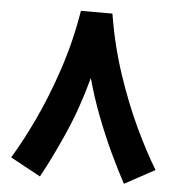

<svg xmlns="http://www.w3.org/2000/svg" viewBox="-50 -693 713 767"><g transform="rotate(5 306.5 -309.5)"><path d="M243.7 -645.5H370.1Q390.1 -521.5 428.2 -407Q466.3 -292.5 511.2 -197.8Q556.2 -103 596.2 -38.1L475.1 27.8Q447.8 -22 416 -89.6Q384.3 -157.2 355.2 -232.9Q326.2 -308.6 306.6 -381.8Q273.9 -259.3 226.8 -153.1Q179.7 -46.9 138.2 27.8L17.1 -38.1Q57.1 -103 102.1 -197.8Q147 -292.5 185.3 -407.2Q223.6 -522 243.7 -645.5Z"/></g></svg>

Font: Vazirmatn RD ExtraBold
Style: Regular
Weight: 800
Designer: Saber Rastikerdar
Foundry: Saber Rastikerdar
Version: Version 32.102